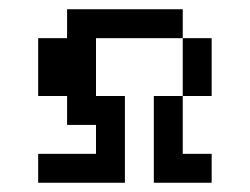

<svg xmlns="http://www.w3.org/2000/svg" viewBox="-20 -395 540 415"><path d="M125 -375H375V-312.5H187.5V-187.5H250V0H62.5V-62.5H187.5V-125H125V-187.5H62.5V-312.5H125ZM375 -312.5H437.5V-187.5H375ZM312.5 -187.5H375V-62.5H437.5V0H312.5Z"/></svg>

Font: Half Eighties
Style: Regular
Weight: 400
Monospace: yes
Designer: Jayvee Enaguas (HarvettFox96)
Version: 20191127.01dev02